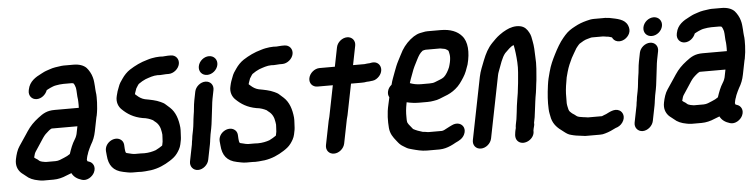

<svg xmlns="http://www.w3.org/2000/svg" viewBox="-54 -1054 6116 1556"><g transform="rotate(-5 3004.5 -275.5)"><path d="M724.8 -317C731.7 -351.7 735.5 -389 736.6 -422.1C737.1 -448.5 738.6 -482.5 734 -507.4C731.9 -519.2 732.1 -538.6 730.7 -554.4L728.3 -582.6C727 -594 726.3 -603.3 724.4 -611.1L720 -629.1C713.1 -656.1 694.7 -688.3 677.5 -707.3C655.2 -730.7 618.2 -743.5 572.4 -743.5H509.4C499.1 -743.5 487.1 -744 475.4 -742.4C440.9 -737.6 408.2 -734.6 376.8 -722.7C359 -716.6 340.6 -711.5 322.7 -701.8L307.4 -693.9C259.5 -670.3 208.2 -639.8 195.3 -575L193.5 -566C185.5 -526.2 211.8 -491.5 252.1 -491.5C290.7 -491.5 325.6 -520.5 339 -556.7C342.5 -559 347.6 -561.7 350.2 -562.9L370.2 -572.9C383.1 -578.8 401.9 -586.6 416.5 -588.7C436.4 -592.1 456.7 -595.5 477.9 -595.5H542.9C546.2 -595.5 549.3 -594.5 552.7 -594.5C553.7 -594.5 556.1 -593.6 560.4 -592C568.3 -581.1 571.6 -570.7 576.4 -554.9C581.4 -528.9 579.1 -491 584.7 -459.2L585.7 -440.2C586 -421.8 586.7 -408.6 585.5 -391.5H389.2C325.9 -391.5 293.7 -371.3 252.3 -339.2C211.9 -308 184.4 -280.6 156.2 -238.3L139.1 -212.4C119.1 -183.7 98.7 -151 79.5 -123.6C61.2 -97.5 48.9 -57.3 41.7 -21C31.9 28 46.2 62.4 69.3 87.4C82.2 100.9 99.8 110.9 110.1 120.8C134 143.6 168.4 158.3 208.9 165.3L225.2 168.3C232.6 169.7 241.4 170.5 250 170.5H331C367.5 170.5 405.9 160.8 435.7 147.4C448.2 142.8 464.8 136.6 479.5 130.5C495 162 522.8 180.7 560.2 192C602 205 645.8 174 661.7 141.5C683.8 96.6 661.1 59.4 629.4 50C624.2 48.4 621 47.7 617.8 46C616.2 43.4 614.3 38.4 613.7 34.3L617.9 12.9C618.9 9.9 620.3 5.3 621.6 -0.6C624 -6.4 627.3 -14.1 628.7 -21C629.2 -23.6 630.3 -26.8 632.1 -30.6C642.1 -51.1 646.8 -66.6 657.4 -84.3C677.1 -116.5 690.3 -149.1 698.6 -191L721.2 -304C721.9 -307.7 723.9 -312.5 724.8 -317ZM193.1 -33C196 -47.8 201.5 -60.4 204.5 -65.1C221.6 -92.4 244.1 -123.3 261.8 -152L275.9 -173.6C293.4 -198.6 303 -207.8 329.3 -229.7C337 -235.2 342.7 -240.2 351.5 -243.5L561.1 -243.5L548.6 -180.8L543.7 -165.8C540.3 -156.5 536.2 -148.2 530.3 -139.1C508.3 -104.9 493.8 -65.2 480.4 -24.9L457.2 -10.5C448.6 -5.8 440.6 -2.6 430.4 1.7C406.8 11.6 385.8 22.5 360.5 22.5H285.5C282.2 22.5 278.9 22.2 275.8 21.7L259.4 18.7C258.9 18.6 258 18.5 257.3 18.5C253.9 18.5 253.3 17.1 250.4 16.6C241 15.2 229 9.2 225 4.2C217.7 -4.9 198.1 -12.7 189.9 -22C190.3 -23.8 192.4 -29.4 193.1 -33Z M1047.2 169.5C1067.1 169.5 1086.7 167 1102.2 165.4L1122.6 163.4C1122.8 163.4 1123.1 163.4 1123.3 163.4C1186 154 1235.5 130.9 1282.2 101.1C1304 87.2 1326.5 71.2 1343.5 47.9C1357.3 29.3 1373.7 3.8 1379.5 -25L1383.7 -46C1385.8 -56.5 1388.7 -68 1388.7 -77.5C1388.7 -101.9 1393.5 -135.7 1391.2 -161.5C1384.6 -228 1365.8 -287.7 1322.2 -327.8C1307.9 -341.7 1301.2 -345.4 1291 -355.6C1278.2 -368.4 1264.9 -373.8 1251 -380.5C1214 -398.2 1169.8 -405.8 1125.2 -414.3C1100.8 -419.9 1079.5 -433.9 1063.3 -448.8C1058.3 -453.6 1052.7 -457.6 1048.6 -461.6L1050.4 -470.2C1053.4 -479.3 1059 -492.8 1063.6 -507.6C1073.1 -522.4 1084.4 -541.7 1089.2 -543.8C1090 -544.2 1091.2 -544.9 1092.2 -545.6C1107.9 -557.4 1125 -566.4 1144.9 -575.5C1175.5 -586.2 1209.7 -599.5 1244.7 -599.5C1250.5 -599.5 1257.3 -598.5 1264.5 -598.5C1281.6 -598.5 1299.4 -601.5 1312.1 -601.5H1335.1C1374.9 -601.5 1416.2 -634.7 1424.3 -675C1432.3 -715.1 1404.7 -749.5 1364.6 -749.5H1341.6C1327.8 -749.5 1312.8 -746.6 1299.5 -746.5C1291 -747.1 1281.7 -747.5 1274.2 -747.5C1263 -747.5 1252.3 -746.8 1242 -745.4C1219.1 -742.2 1199.1 -739.4 1173.1 -730.9C1117.3 -715.7 1070.9 -692.5 1026.1 -664C999.7 -646.5 977.1 -622.8 958.7 -595.6C945.5 -577.6 930.8 -556.4 922.5 -530C914.1 -510 905.9 -487.4 900.6 -461.5C887.3 -411.4 905.9 -372.1 929.9 -349.3C971.1 -309 1019.9 -277.3 1094.5 -263.7C1094.7 -263.6 1095.2 -263.6 1095.5 -263.6C1126 -260.7 1153.8 -250.8 1176.4 -238.7C1180.9 -233.6 1188.4 -228 1192.9 -224.6C1218.8 -204.7 1233.2 -176.6 1238.5 -137L1241.2 -116.5C1241.8 -102 1238.5 -79.3 1238.2 -58.8L1232.5 -30L1230.3 -26.9C1215.8 -16.5 1195.4 -4.7 1176.7 4.7C1151.1 14 1117.4 21.4 1082.2 21.5C1075.1 20.9 1064.8 20.5 1054.9 20.5H1004.9C1001.2 20.5 998.5 20 995.8 19.6L983.2 17.8C974.7 15.1 965 12.7 954 10.7C929.9 6.3 931.4 5.6 927.5 -27.5L925.5 -62.3C923.7 -81.7 914.5 -96.6 898.8 -106.4C849.3 -137.3 768.8 -89.5 774.3 -21.6L777.5 12.4C783.4 93.3 818.5 141.3 899.5 157.3C923.9 161.2 943.4 168.5 975.4 168.5H1025.4C1033.6 168.5 1040.4 169.5 1047.2 169.5Z M1537.3 -440 1523.4 -370C1514.7 -326.8 1515.2 -289.2 1507.4 -249.7C1500.4 -205.8 1500.2 -173.6 1491.9 -132L1482.3 -84C1480.2 -73.8 1479 -64.3 1478.5 -55.1L1475.9 -42C1474.1 -33 1473 -24.2 1472.5 -15.1L1445.5 120C1437.5 160.1 1465.1 194.5 1505.2 194.5C1545.5 194.5 1585.6 159.8 1593.5 120L1618.2 -3.5C1622 -17.9 1621.8 -31.7 1623.9 -42C1626.7 -56 1627.9 -72 1630.3 -84L1639.9 -132C1649 -177.9 1649.9 -212.1 1656.5 -255.5C1662.7 -294.3 1664 -333.1 1671.4 -370L1685.3 -440C1693.4 -480.4 1666.3 -513.5 1626 -513.5C1585.7 -513.5 1545.4 -480.4 1537.3 -440ZM1583.9 -643C1575.4 -600.8 1603.3 -566.5 1645.6 -566.5C1686.3 -566.5 1726 -598.8 1734.3 -640C1742.7 -682 1713.7 -716.5 1672.5 -716.5C1631.8 -716.5 1592.1 -684.2 1583.9 -643Z M1972.2 169.5C1992.1 169.5 2011.7 167 2027.2 165.4L2047.6 163.4C2047.8 163.4 2048.1 163.4 2048.3 163.4C2111 154 2160.5 130.9 2207.2 101.1C2229 87.2 2251.5 71.2 2268.5 47.9C2282.3 29.3 2298.7 3.8 2304.5 -25L2308.7 -46C2310.8 -56.5 2313.7 -68 2313.7 -77.5C2313.7 -101.9 2318.5 -135.7 2316.2 -161.5C2309.6 -228 2290.8 -287.7 2247.2 -327.8C2232.9 -341.7 2226.2 -345.4 2216 -355.6C2203.2 -368.4 2189.9 -373.8 2176 -380.5C2139 -398.2 2094.8 -405.8 2050.2 -414.3C2025.8 -419.9 2004.5 -433.9 1988.3 -448.8C1983.3 -453.6 1977.7 -457.6 1973.6 -461.6L1975.4 -470.2C1978.4 -479.3 1984 -492.8 1988.6 -507.6C1998.1 -522.4 2009.4 -541.7 2014.2 -543.8C2015 -544.2 2016.2 -544.9 2017.2 -545.6C2032.9 -557.4 2050 -566.4 2069.9 -575.5C2100.5 -586.2 2134.7 -599.5 2169.7 -599.5C2175.5 -599.5 2182.3 -598.5 2189.5 -598.5C2206.6 -598.5 2224.4 -601.5 2237.1 -601.5H2260.1C2299.9 -601.5 2341.2 -634.7 2349.3 -675C2357.3 -715.1 2329.7 -749.5 2289.6 -749.5H2266.6C2252.8 -749.5 2237.8 -746.6 2224.5 -746.5C2216 -747.1 2206.7 -747.5 2199.2 -747.5C2188 -747.5 2177.3 -746.8 2167 -745.4C2144.1 -742.2 2124.1 -739.4 2098.1 -730.9C2042.3 -715.7 1995.9 -692.5 1951.1 -664C1924.7 -646.5 1902.1 -622.8 1883.7 -595.6C1870.5 -577.6 1855.8 -556.4 1847.5 -530C1839.1 -510 1830.9 -487.4 1825.6 -461.5C1812.3 -411.4 1830.9 -372.1 1854.9 -349.3C1896.1 -309 1944.9 -277.3 2019.5 -263.7C2019.7 -263.6 2020.2 -263.6 2020.5 -263.6C2051 -260.7 2078.8 -250.8 2101.4 -238.7C2105.9 -233.6 2113.4 -228 2117.9 -224.6C2143.8 -204.7 2158.2 -176.6 2163.5 -137L2166.2 -116.5C2166.8 -102 2163.5 -79.3 2163.2 -58.8L2157.5 -30L2155.3 -26.9C2140.8 -16.5 2120.4 -4.7 2101.7 4.7C2076.1 14 2042.4 21.4 2007.2 21.5C2000.1 20.9 1989.8 20.5 1979.9 20.5H1929.9C1926.2 20.5 1923.5 20 1920.8 19.6L1908.2 17.8C1899.7 15.1 1890 12.7 1879 10.7C1854.9 6.3 1856.4 5.6 1852.5 -27.5L1850.5 -62.3C1848.7 -81.7 1839.5 -96.6 1823.8 -106.4C1774.3 -137.3 1693.8 -89.5 1699.3 -21.6L1702.5 12.4C1708.4 93.3 1743.5 141.3 1824.5 157.3C1848.9 161.2 1868.4 168.5 1900.4 168.5H1950.4C1958.6 168.5 1965.4 169.5 1972.2 169.5Z M2712.8 -698 2681.8 -542.5H2557.3C2516.4 -542.5 2476 -508.5 2467.9 -468C2459.8 -427.3 2487.2 -394.5 2527.8 -394.5H2652.3L2601.8 -142C2600.2 -133.8 2595.7 -121.1 2593.5 -110L2554.7 84C2546.6 124.9 2572.9 158.5 2613.9 158.5C2654.9 158.5 2694.6 124.9 2702.7 84L2741.5 -110C2743 -117.7 2747.5 -130.2 2749.8 -142L2800.3 -394.5H2885.8C2901.9 -394.5 2914.1 -395.3 2929.9 -398.5H2931.6C2943 -398.5 2953.3 -399.4 2965.9 -401.6L2976.5 -402.6C2996.9 -404.4 3017.4 -418.2 3031.4 -433.9C3079 -487.3 3047.4 -559.9 2981.5 -549.3L2970 -547.3C2969.1 -547.1 2967.8 -546.7 2966.9 -546.5C2951.1 -546.4 2935.9 -544 2923.5 -542.5H2829.8L2860.8 -698C2868.9 -738.4 2841.8 -771.5 2801.5 -771.5C2761.2 -771.5 2720.9 -738.4 2712.8 -698Z M3345.5 45.5C3318 38.1 3291.8 28 3269.3 15.7L3237.6 -23.8C3232.7 -29.9 3231.1 -34.3 3226.4 -43.4C3224.1 -52.4 3224 -66.2 3224.1 -84.5C3223.4 -122.8 3226.1 -153.3 3234.8 -197L3236.4 -204.8C3265.9 -197.4 3301.9 -192.5 3338.4 -192.5H3404.4C3423.5 -192.5 3440.7 -194.3 3458.2 -197.6C3491.5 -200.9 3523 -217.6 3546.7 -226.3C3581.2 -238.4 3611 -254.5 3638 -277C3669.3 -301.7 3690 -333.4 3710.2 -364.9C3730.5 -395.9 3741.6 -428.7 3754.5 -466.2C3754.5 -466.5 3754.7 -466.9 3754.8 -467.2C3780.3 -564.5 3775.5 -651.7 3731.2 -700.2C3696.9 -739.8 3640.7 -763.5 3562.4 -763.5H3455.4C3442.2 -763.5 3430.2 -762 3414.5 -758.2L3394 -754.2C3376.2 -750.4 3358.8 -742.7 3340.5 -731.1C3300.9 -705.2 3266.4 -669.3 3240.5 -626.7C3225.9 -602.3 3211.8 -569.7 3198.3 -546.2C3183.8 -519 3172.8 -490.4 3161.2 -458.8C3150.3 -425.6 3135.9 -396.9 3126.8 -356.9C3109.3 -343.1 3097.4 -325 3093.2 -304C3089.8 -286.8 3091.4 -272.4 3099.9 -257.5L3098.3 -249.2C3094.1 -231.8 3090.2 -214 3087.3 -199.3C3070.1 -127.9 3070.6 -65 3074.9 -9.6C3079.3 38.5 3101.4 67.6 3124.8 96.8L3138.4 113.8C3144.6 121.5 3149.9 127.2 3156.9 133C3168.3 143.7 3185 151 3195.7 158.6C3209.9 168.7 3230.5 174.6 3249.3 179.2C3281.6 187.7 3321.6 199.5 3367.2 199.5H3470.2C3486.4 199.5 3504.7 195.9 3516.5 193.1C3544.8 186.4 3577.7 170.8 3600.5 157.4C3604.5 155.1 3604.4 155.3 3606.8 154.2C3631.7 142.9 3660.2 129.2 3676 97.6C3697.8 53.9 3678.1 16.5 3644.5 5.9C3627.7 0.7 3607.2 1.9 3586.6 12C3574.5 18 3559.5 24.5 3543.8 33.4C3529.7 40.9 3512.3 51.5 3499.7 51.5H3393.7C3380.6 51.5 3366 46.1 3345.5 45.5ZM3425.9 -615.5H3544.8C3561.7 -612.4 3565.8 -611.7 3584.2 -608.1C3584.2 -608.1 3584.6 -607.9 3584.8 -607.8L3600.7 -599C3603.2 -597.3 3606.4 -594.8 3609.7 -591.6C3613.5 -584.7 3615 -570.3 3617.3 -560.2C3620.3 -545.1 3618.6 -521.2 3613.9 -498C3611.3 -485.1 3606.8 -470.5 3603 -457.9C3592.1 -430.4 3572.7 -397.1 3554.4 -381.8C3535.8 -366.3 3508.1 -360.5 3478.7 -347.2C3468.6 -342.6 3451.8 -340.5 3434 -340.5H3365C3331.3 -340.5 3300.3 -347.2 3275.6 -357.1C3278.8 -368.1 3282.8 -380.5 3286.2 -390L3303.4 -436.1C3317.5 -478 3331.8 -502.6 3350.8 -540.4C3366.5 -571.4 3378.2 -591.8 3402.2 -610.2C3410.8 -612.1 3421 -615.5 3425.9 -615.5Z M4110.4 10.4 4101.9 53C4100.1 62 4099.3 70.8 4099.3 80.5C4097.7 85.8 4096.3 91.3 4095.1 97L4092.1 112C4085.2 146.8 4088.7 174.2 4110.6 191.8C4157.5 229.3 4246.1 180.9 4239.9 113L4243.1 97C4245.5 85 4253.5 65.6 4250.3 51.1L4259.1 7C4259.1 6.8 4259.2 6.6 4259.2 6.3C4266 -39.6 4269 -74.6 4275.2 -118.7L4280.3 -154.3C4283 -167.8 4285.3 -181 4286.8 -191.8L4290.8 -221.8C4292.1 -231.8 4292.8 -243.7 4295.1 -258.5C4302.6 -305.1 4302.5 -341.1 4307.2 -384.3C4309.9 -420.5 4309.2 -446.9 4307.2 -480.9C4306.2 -525.1 4304.7 -570.1 4296.3 -609.6C4291.8 -635.2 4288.7 -658.3 4275.8 -680.5C4262.1 -706.3 4243.6 -730.8 4206.8 -738.3C4164.5 -746.8 4123.1 -734.6 4092.3 -718.8C4069.2 -706.8 4059.5 -701.5 4036.1 -684.5C4006.4 -663 3993 -646.6 3969.7 -623.8C3932.3 -584.9 3910.8 -542.4 3889.2 -488.2C3874.6 -447.6 3855 -408.3 3845.2 -359L3744.2 147C3736 188 3762.3 221.5 3803.3 221.5C3844.3 221.5 3884 187.9 3892.2 147L3993.2 -359C3995.2 -369 3997.9 -378.2 4001.7 -387.7C4021.9 -440.6 4038.8 -498.7 4067.2 -532.3C4092.1 -555.1 4111.7 -580.1 4139.9 -590.7C4140.7 -589.2 4141.7 -586.7 4141.9 -585C4144.6 -564.9 4149.3 -549.1 4151.1 -526.4C4157 -477.1 4161.8 -422.3 4157 -367.7C4152.5 -326.8 4151.8 -292 4145.7 -251.2C4141.2 -212.4 4139.4 -189.7 4131.8 -152C4124.7 -116.2 4121.8 -79.3 4117.8 -46.5C4115.8 -36 4115.7 -26 4114.1 -18C4112.4 -9.3 4112.1 -1.9 4110.4 10.4Z M5078.9 -667.6C5056.5 -722.1 4993.8 -729.5 4932.6 -742.3C4932.4 -742.3 4931.8 -742.4 4931.5 -742.4L4912.1 -744.4C4902.7 -745.8 4893.4 -746.2 4881.4 -745.5H4807.8C4786.1 -745.5 4765.5 -741.2 4747.5 -736C4710.6 -726.5 4682.5 -716 4648.9 -697.7C4616 -680.4 4591.1 -664.6 4565.6 -636L4547.4 -614.9C4518.5 -581.6 4489.8 -530.7 4468.6 -488.6C4445.9 -443.6 4426.7 -404.1 4412.2 -348.8C4400.8 -306.2 4395.3 -288 4388.9 -242.2C4379.2 -170.2 4374.8 -110.3 4377.8 -50.1C4378.5 -20.7 4386.4 4.5 4390 26.3C4390.1 26.5 4390.2 27 4390.2 27.3C4404.6 80.2 4438.1 110.3 4477.6 138.5L4487.8 146.4C4502.3 157.6 4519.4 170.5 4543.2 175.2C4566.4 182.1 4595.8 186.6 4623.8 189.4L4638.7 191.3C4648 193.3 4658.5 194.2 4672.8 193.5H4775.4C4790.4 193.5 4803.5 191.7 4817.5 186.9C4847 179.1 4880.7 163.7 4905.3 150.7C4926.9 144.7 4947.4 133 4962.4 111.6C4992.4 68.7 4976.5 27.5 4949.1 12.3C4908.7 -10.1 4862.5 20.7 4838.1 31.8C4829.2 35.9 4817.9 38.3 4803.4 45.5H4689.2C4683.1 44.3 4676.7 43.2 4670.9 42.6L4653.3 40.6C4632 38.2 4606.2 33.5 4598.6 26.2C4587.4 15.6 4576.2 10.3 4565.2 2.4C4559.9 -1.3 4555.7 -6.6 4547.3 -14C4543 -17.8 4541.4 -21.8 4537.6 -31.5C4534 -49.6 4529.1 -63.4 4527.9 -83.7C4527.9 -110.8 4528.2 -133 4528.7 -162.1C4529.8 -196.7 4537.4 -249.5 4545.9 -292.7C4548.9 -304.4 4553.1 -320.1 4557.8 -337C4569.7 -379.3 4583.5 -409 4600.9 -445.4C4610.3 -463.7 4633.8 -502.1 4644.3 -520.7L4654.2 -533.5C4662.8 -543.8 4667.6 -550 4674.2 -555.6C4693.5 -568.1 4721.1 -584.7 4742 -588.7C4754.3 -591.1 4768.7 -597.5 4778.3 -597.5H4858.3C4860.6 -597.5 4862.8 -597.8 4865 -597.6L4883 -595.6C4890.5 -594.1 4901.4 -591.8 4912.1 -591.5C4920.3 -588.8 4932.2 -586.4 4939.8 -583.2C4946.8 -567.6 4958.9 -554.1 4979.7 -548.8C5020.1 -538.6 5064 -566.2 5080.4 -603.7C5090 -625.6 5087 -648.5 5078.9 -667.6Z M5154.3 -440 5140.4 -370C5131.7 -326.8 5132.2 -289.2 5124.4 -249.7C5117.4 -205.8 5117.2 -173.6 5108.9 -132L5099.3 -84C5097.2 -73.8 5096 -64.3 5095.5 -55.1L5092.9 -42C5091.1 -33 5090 -24.2 5089.5 -15.1L5062.5 120C5054.5 160.1 5082.1 194.5 5122.2 194.5C5162.5 194.5 5202.6 159.8 5210.5 120L5235.2 -3.5C5239 -17.9 5238.8 -31.7 5240.9 -42C5243.7 -56 5244.9 -72 5247.3 -84L5256.9 -132C5266 -177.9 5266.9 -212.1 5273.5 -255.5C5279.7 -294.3 5281 -333.1 5288.4 -370L5302.3 -440C5310.4 -480.4 5283.3 -513.5 5243 -513.5C5202.7 -513.5 5162.4 -480.4 5154.3 -440ZM5200.9 -643C5192.4 -600.8 5220.3 -566.5 5262.6 -566.5C5303.3 -566.5 5343 -598.8 5351.3 -640C5359.7 -682 5330.7 -716.5 5289.5 -716.5C5248.8 -716.5 5209.1 -684.2 5200.9 -643Z M5996.8 -317C6003.7 -351.7 6007.5 -389 6008.6 -422.1C6009.1 -448.5 6010.6 -482.5 6006 -507.4C6003.9 -519.2 6004.1 -538.6 6002.7 -554.4L6000.3 -582.6C5999 -594 5998.3 -603.3 5996.4 -611.1L5992 -629.1C5985.1 -656.1 5966.7 -688.3 5949.5 -707.3C5927.2 -730.7 5890.2 -743.5 5844.4 -743.5H5781.4C5771.1 -743.5 5759.1 -744 5747.4 -742.4C5712.9 -737.6 5680.2 -734.6 5648.8 -722.7C5631 -716.6 5612.6 -711.5 5594.7 -701.8L5579.4 -693.9C5531.5 -670.3 5480.2 -639.8 5467.3 -575L5465.5 -566C5457.5 -526.2 5483.8 -491.5 5524.1 -491.5C5562.7 -491.5 5597.6 -520.5 5611 -556.7C5614.5 -559 5619.6 -561.7 5622.2 -562.9L5642.2 -572.9C5655.1 -578.8 5673.9 -586.6 5688.5 -588.7C5708.4 -592.1 5728.7 -595.5 5749.9 -595.5H5814.9C5818.2 -595.5 5821.3 -594.5 5824.7 -594.5C5825.7 -594.5 5828.1 -593.6 5832.4 -592C5840.3 -581.1 5843.6 -570.7 5848.4 -554.9C5853.4 -528.9 5851.1 -491 5856.7 -459.2L5857.7 -440.2C5858 -421.8 5858.7 -408.6 5857.5 -391.5H5661.2C5597.9 -391.5 5565.7 -371.3 5524.3 -339.2C5483.9 -308 5456.4 -280.6 5428.2 -238.3L5411.1 -212.4C5391.1 -183.7 5370.7 -151 5351.5 -123.6C5333.2 -97.5 5320.9 -57.3 5313.7 -21C5303.9 28 5318.2 62.4 5341.3 87.4C5354.2 100.9 5371.8 110.9 5382.1 120.8C5406 143.6 5440.4 158.3 5480.9 165.3L5497.2 168.3C5504.6 169.7 5513.4 170.5 5522 170.5H5603C5639.5 170.5 5677.9 160.8 5707.7 147.4C5720.2 142.8 5736.8 136.6 5751.5 130.5C5767 162 5794.8 180.7 5832.2 192C5874 205 5917.8 174 5933.7 141.5C5955.8 96.6 5933.1 59.4 5901.4 50C5896.2 48.4 5893 47.7 5889.8 46C5888.2 43.4 5886.3 38.4 5885.7 34.3L5889.9 12.9C5890.9 9.9 5892.3 5.3 5893.6 -0.6C5896 -6.4 5899.3 -14.1 5900.7 -21C5901.2 -23.6 5902.3 -26.8 5904.1 -30.6C5914.1 -51.1 5918.8 -66.6 5929.4 -84.3C5949.1 -116.5 5962.3 -149.1 5970.6 -191L5993.2 -304C5993.9 -307.7 5995.9 -312.5 5996.8 -317ZM5465.1 -33C5468 -47.8 5473.5 -60.4 5476.5 -65.1C5493.6 -92.4 5516.1 -123.3 5533.8 -152L5547.9 -173.6C5565.4 -198.6 5575 -207.8 5601.3 -229.7C5609 -235.2 5614.7 -240.2 5623.5 -243.5L5833.1 -243.5L5820.6 -180.8L5815.7 -165.8C5812.3 -156.5 5808.2 -148.2 5802.3 -139.1C5780.3 -104.9 5765.8 -65.2 5752.4 -24.9L5729.2 -10.5C5720.6 -5.8 5712.6 -2.6 5702.4 1.7C5678.8 11.6 5657.8 22.5 5632.5 22.5H5557.5C5554.2 22.5 5550.9 22.2 5547.8 21.7L5531.4 18.7C5530.9 18.6 5530 18.5 5529.3 18.5C5525.9 18.5 5525.3 17.1 5522.4 16.6C5513 15.2 5501 9.2 5497 4.2C5489.7 -4.9 5470.1 -12.7 5461.9 -22C5462.3 -23.8 5464.4 -29.4 5465.1 -33Z"/></g></svg>

Font: Smoothie
Style: SeBdIt
Weight: 600
Foundry: Cannot Into Space Fonts
Version: Version 0.8